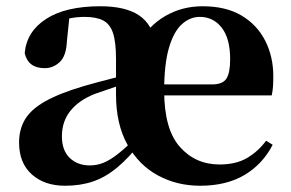

<svg xmlns="http://www.w3.org/2000/svg" viewBox="-20 -577 930 614"><path d="M188 17Q122 17 81.5 -19.5Q41 -56 41 -121Q41 -164 60.5 -196Q80 -228 125.5 -253.5Q171 -279 249 -302Q287 -313 338 -326Q389 -339 429 -349V-325Q389 -313 349.5 -299.5Q310 -286 284 -277Q233 -257 205.5 -223Q178 -189 178 -141Q178 -96 203 -72Q228 -48 267 -48Q290 -48 311 -56.5Q332 -65 357.5 -85Q383 -105 418 -140L435 -124H432Q393 -73 355 -41.5Q317 -10 277 3.5Q237 17 188 17ZM620 17Q546 17 485 -16Q424 -49 387.5 -114.5Q351 -180 351 -275V-388Q351 -442 341.5 -471Q332 -500 310 -511.5Q288 -523 250 -523Q225 -523 198.5 -517.5Q172 -512 135 -497L202 -523L194 -446Q192 -398 171 -378.5Q150 -359 123 -359Q70 -359 59 -407Q65 -476 127.5 -516.5Q190 -557 301 -557Q381 -557 424.5 -528Q468 -499 479 -434L423 -436Q454 -494 508 -525.5Q562 -557 628 -557Q702 -557 752 -527.5Q802 -498 828 -447Q854 -396 854 -333Q854 -314 853 -300Q852 -286 849 -272H413V-307H658Q692 -307 704 -325.5Q716 -344 716 -388Q716 -454 689 -488.5Q662 -523 619 -523Q587 -523 561 -499Q535 -475 520 -423Q505 -371 505 -287Q505 -164 555 -107.5Q605 -51 682 -51Q735 -51 770.5 -72Q806 -93 831 -127L852 -114Q820 -52 762 -17.5Q704 17 620 17Z"/></svg>

Font: Noto Serif TC ExtraLight ExtraBold
Style: Regular
Weight: 800
Version: Version 2.002-H1;hotconv 1.1.0;makeotfexe 2.6.0